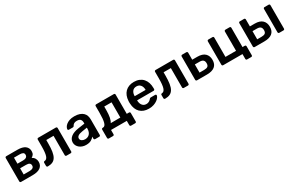

<svg xmlns="http://www.w3.org/2000/svg" viewBox="178 -1887 5137 3365"><g transform="rotate(-30 2746.0 -204.0)"><path d="M90 0Q80 0 73 -6.5Q66 -13 66 -24V-496Q66 -507 73 -513.5Q80 -520 90 -520H312Q418 -520 469 -481Q520 -442 520 -376Q520 -334 504 -311Q488 -288 460 -271Q495 -255 514.5 -222.5Q534 -190 534 -151Q534 -79 481 -39.5Q428 0 323 0ZM194 -308H310Q350 -308 373 -324.5Q396 -341 396 -373Q396 -405 373 -417.5Q350 -430 310 -430H194ZM194 -90H314Q354 -90 378 -105Q402 -120 402 -152Q402 -185 380.5 -200Q359 -215 314 -215H194Z M633 0Q622 0 615 -7Q608 -14 608 -25V-87Q608 -109 631 -111Q675 -113 694.5 -172Q714 -231 714 -361V-496Q714 -507 720.5 -513.5Q727 -520 738 -520H1093Q1103 -520 1110 -513.5Q1117 -507 1117 -496V-24Q1117 -13 1110 -6.5Q1103 0 1093 0H1010Q999 0 992.5 -6.5Q986 -13 986 -24V-415H839V-347Q839 -251 828.5 -184.5Q818 -118 793.5 -77Q769 -36 729.5 -18Q690 0 633 0Z M1403 10Q1364 10 1330 -2Q1296 -14 1271.5 -34.5Q1247 -55 1232.5 -83Q1218 -111 1218 -143Q1218 -178 1233 -205.5Q1248 -233 1275 -254Q1302 -275 1340 -289Q1378 -303 1424 -310L1561 -330V-351Q1561 -393 1540 -416Q1519 -439 1468 -439Q1431 -439 1409 -424.5Q1387 -410 1376 -386Q1368 -373 1353 -373H1274Q1252 -373 1252 -395Q1253 -411 1265 -434Q1277 -457 1303 -478.5Q1329 -500 1370 -515Q1411 -530 1469 -530Q1532 -530 1575 -514.5Q1618 -499 1645 -473Q1672 -447 1683.5 -412Q1695 -377 1695 -338V-24Q1695 -13 1688.5 -6.5Q1682 0 1671 0H1590Q1579 0 1572.5 -6.5Q1566 -13 1566 -24V-63Q1546 -35 1507 -12.5Q1468 10 1403 10ZM1437 -85Q1463 -85 1486 -93.5Q1509 -102 1526 -119.5Q1543 -137 1553 -163.5Q1563 -190 1563 -226V-247L1462 -231Q1402 -222 1374 -202Q1346 -182 1346 -153Q1346 -136 1353.5 -123.5Q1361 -111 1374 -102.5Q1387 -94 1403 -89.5Q1419 -85 1437 -85Z M1803 110Q1792 110 1785.5 103.5Q1779 97 1779 86V-82Q1779 -92 1785.5 -99Q1792 -106 1803 -106H1811Q1850 -106 1868 -168Q1886 -230 1886 -361V-496Q1886 -507 1892.5 -513.5Q1899 -520 1910 -520H2266Q2277 -520 2283.5 -513.5Q2290 -507 2290 -496V-107H2335Q2346 -107 2352.5 -100.5Q2359 -94 2359 -83V86Q2359 97 2352.5 103.5Q2346 110 2335 110H2253Q2242 110 2235.5 103.5Q2229 97 2229 86V0H1910V86Q1910 97 1903.5 103.5Q1897 110 1886 110ZM2160 -107V-415H2012V-347Q2012 -256 2000 -197.5Q1988 -139 1965 -106Z M2675 10Q2564 10 2499 -54Q2434 -118 2429 -236Q2428 -246 2428 -261.5Q2428 -277 2429 -286Q2432 -343 2450 -388Q2468 -433 2499.5 -464.5Q2531 -496 2575.5 -513Q2620 -530 2675 -530Q2736 -530 2782 -510.5Q2828 -491 2859 -456Q2890 -421 2906 -372.5Q2922 -324 2922 -266V-245Q2922 -234 2915 -227.5Q2908 -221 2897 -221H2565Q2565 -196 2571 -171Q2577 -146 2590.5 -126.5Q2604 -107 2624.5 -95Q2645 -83 2674 -83Q2695 -83 2711 -88Q2727 -93 2738.5 -100.5Q2750 -108 2757.5 -116Q2765 -124 2769 -129Q2778 -140 2783.5 -143Q2789 -146 2800 -146H2886Q2896 -146 2902.5 -140Q2909 -134 2908 -125Q2907 -109 2891.5 -86Q2876 -63 2846.5 -41.5Q2817 -20 2774 -5Q2731 10 2675 10ZM2565 -305H2786V-308Q2786 -366 2757 -402.5Q2728 -439 2675 -439Q2622 -439 2593.5 -402.5Q2565 -366 2565 -308Z M3007 0Q2996 0 2989 -7Q2982 -14 2982 -25V-87Q2982 -109 3005 -111Q3049 -113 3068.5 -172Q3088 -231 3088 -361V-496Q3088 -507 3094.5 -513.5Q3101 -520 3112 -520H3467Q3477 -520 3484 -513.5Q3491 -507 3491 -496V-24Q3491 -13 3484 -6.5Q3477 0 3467 0H3384Q3373 0 3366.5 -6.5Q3360 -13 3360 -24V-415H3213V-347Q3213 -251 3202.5 -184.5Q3192 -118 3167.5 -77Q3143 -36 3103.5 -18Q3064 0 3007 0Z M3650 0Q3640 0 3633 -6.5Q3626 -13 3626 -24V-496Q3626 -507 3633 -513.5Q3640 -520 3650 -520H3734Q3744 -520 3751 -513.5Q3758 -507 3758 -496V-355H3861Q3963 -355 4014 -307Q4065 -259 4065 -175Q4065 -87 4010.5 -43.5Q3956 0 3853 0ZM3756 -95H3850Q3900 -95 3923 -113Q3946 -131 3946 -175Q3946 -218 3923.5 -239Q3901 -260 3850 -260H3756Z M4594 122Q4583 122 4576.5 115.5Q4570 109 4570 98V0H4180Q4170 0 4163 -6.5Q4156 -13 4156 -24V-496Q4156 -507 4163 -513.5Q4170 -520 4180 -520H4263Q4274 -520 4280.5 -513.5Q4287 -507 4287 -496V-106H4501V-496Q4501 -507 4508 -513.5Q4515 -520 4525 -520H4608Q4619 -520 4625.5 -513.5Q4632 -507 4632 -496V-106H4677Q4688 -106 4694.5 -99Q4701 -92 4701 -82V98Q4701 109 4694.5 115.5Q4688 122 4677 122Z M4817 0Q4807 0 4800 -6.5Q4793 -13 4793 -24V-496Q4793 -507 4800 -513.5Q4807 -520 4817 -520H4901Q4911 -520 4918 -513.5Q4925 -507 4925 -496V-355H5023Q5124 -355 5175 -307Q5226 -259 5226 -175Q5226 -87 5171.5 -43.5Q5117 0 5014 0ZM5316 0Q5306 0 5299 -6.5Q5292 -13 5292 -24V-496Q5292 -507 5299 -513.5Q5306 -520 5316 -520H5399Q5410 -520 5416.5 -513.5Q5423 -507 5423 -496V-24Q5423 -13 5416.5 -6.5Q5410 0 5399 0ZM4923 -95H5011Q5061 -95 5084 -113Q5107 -131 5107 -175Q5107 -218 5084.5 -239Q5062 -260 5011 -260H4923Z"/></g></svg>

Font: Fz Rubik Med
Style: Regular
Weight: 500
Designer: Hubert and Fischer
Foundry: Hubert and Fischer
Version: Vit hóa bi FontZin.com